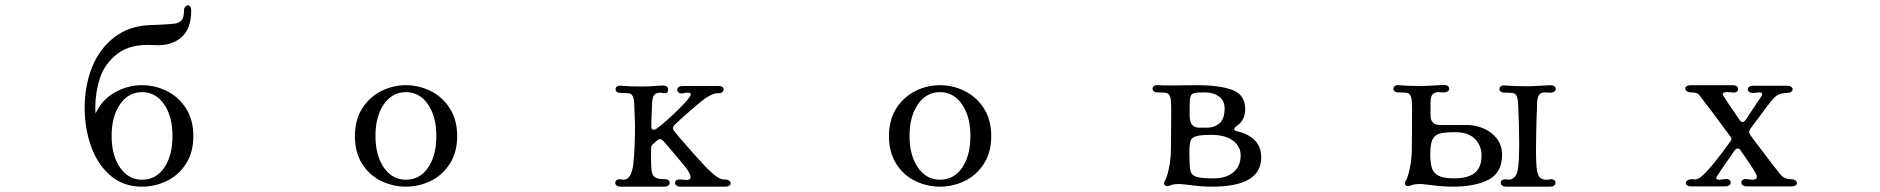

<svg xmlns="http://www.w3.org/2000/svg" viewBox="-20 -699 7040 719"><path d="M541 -605 568 -606Q615 -608 633.5 -610.5Q652 -613 660.5 -623.5Q669 -634 669 -659Q669 -668 673.5 -673.5Q678 -679 684 -679Q689 -679 692.5 -674Q696 -669 696 -659Q696 -590 658 -558Q620 -526 557 -530Q470 -536 421 -498.5Q372 -461 354.5 -407Q337 -353 337 -300Q337 -281 338 -274Q362 -326 410 -353Q458 -380 512 -380Q560 -380 604 -358.5Q648 -337 676 -294Q704 -251 704 -189Q704 -128 676 -85Q648 -42 604 -21Q560 0 512 0Q441 0 392.5 -42.5Q344 -85 320.5 -152.5Q297 -220 297 -295Q297 -377 324.5 -446.5Q352 -516 407.5 -559Q463 -602 541 -605ZM512 -26Q564 -26 595 -71Q626 -116 626 -190Q626 -263 594.5 -308.5Q563 -354 512 -354Q461 -354 429.5 -308.5Q398 -263 398 -190Q398 -117 429.5 -71.5Q461 -26 512 -26Z M1309 -189Q1309 -251 1337 -294Q1365 -337 1408.5 -358.5Q1452 -380 1500 -380Q1548 -380 1592 -358.5Q1636 -337 1664 -294Q1692 -251 1692 -189Q1692 -128 1664 -85Q1636 -42 1592 -21Q1548 0 1500 0Q1452 0 1408 -21Q1364 -42 1336.5 -85Q1309 -128 1309 -189ZM1614 -190Q1614 -263 1582.5 -308.5Q1551 -354 1500 -354Q1449 -354 1417.5 -308.5Q1386 -263 1386 -190Q1386 -117 1417.5 -71.5Q1449 -26 1500 -26Q1552 -26 1583 -71Q1614 -116 1614 -190Z M2355 -310Q2354 -331 2349 -339.5Q2344 -348 2335.5 -349.5Q2327 -351 2303 -351Q2295 -351 2290 -355Q2285 -359 2285 -365Q2285 -371 2290.5 -375Q2296 -379 2306 -378Q2338 -375 2384 -375Q2404 -375 2430 -377Q2456 -379 2462 -379Q2471 -379 2476.5 -375Q2482 -371 2482 -365Q2482 -348 2468 -350Q2454 -352 2453 -352Q2437 -352 2430 -343.5Q2423 -335 2422 -312Q2419 -246 2419 -225Q2419 -213 2428 -213Q2433 -213 2440 -218Q2476 -245 2521.5 -290Q2567 -335 2567 -346Q2567 -352 2556 -352Q2548 -352 2542 -350.5Q2536 -349 2533 -349Q2525 -349 2520.5 -353Q2516 -357 2516 -363Q2516 -369 2521.5 -373Q2527 -377 2537 -377H2669Q2679 -377 2684.5 -373.5Q2690 -370 2690 -364Q2690 -358 2684 -353.5Q2678 -349 2667 -350Q2654 -351 2626 -334Q2609 -323 2566 -285.5Q2523 -248 2505 -230Q2500 -225 2500 -219Q2500 -213 2504 -209L2521 -188Q2581 -118 2621 -76Q2661 -34 2683 -28Q2687 -27 2694 -27Q2704 -27 2710 -23Q2716 -19 2716 -13Q2716 -7 2710.5 -3.5Q2705 0 2695 0H2529Q2519 0 2513.5 -4Q2508 -8 2508 -14Q2508 -20 2512.5 -23.5Q2517 -27 2526 -27Q2533 -27 2539.5 -26Q2546 -25 2550 -25Q2566 -25 2566 -36Q2566 -49 2546.5 -73.5Q2527 -98 2486 -146L2464 -171Q2458 -178 2451 -178Q2446 -178 2442 -174L2427 -161Q2418 -154 2418 -142V-107Q2418 -70 2421 -55Q2424 -40 2434.5 -34Q2445 -28 2471 -28Q2479 -28 2483.5 -24Q2488 -20 2488 -14Q2488 -8 2482.5 -4Q2477 0 2467 0H2305Q2295 0 2289.5 -4Q2284 -8 2284 -14Q2284 -21 2290 -25Q2296 -29 2307 -27Q2345 -19 2352 -88Q2358 -142 2358 -234Q2358 -247 2355 -310Z M3309 -189Q3309 -251 3337 -294Q3365 -337 3408.5 -358.5Q3452 -380 3500 -380Q3548 -380 3592 -358.5Q3636 -337 3664 -294Q3692 -251 3692 -189Q3692 -128 3664 -85Q3636 -42 3592 -21Q3548 0 3500 0Q3452 0 3408 -21Q3364 -42 3336.5 -85Q3309 -128 3309 -189ZM3614 -190Q3614 -263 3582.5 -308.5Q3551 -354 3500 -354Q3449 -354 3417.5 -308.5Q3386 -263 3386 -190Q3386 -117 3417.5 -71.5Q3449 -26 3500 -26Q3552 -26 3583 -71Q3614 -116 3614 -190Z M4317 -380Q4333 -379 4366 -379L4462 -380Q4548 -380 4595.5 -362Q4643 -344 4643 -290Q4643 -249 4612 -228Q4602 -221 4602 -215Q4602 -210 4614 -207Q4652 -199 4677.5 -175Q4703 -151 4703 -109Q4703 0 4519 0Q4480 0 4436 -6Q4404 -10 4395 -10Q4377 -10 4366 -6Q4355 -2 4351 -2Q4345 -2 4342 -5.5Q4339 -9 4339 -13Q4339 -16 4343 -23.5Q4347 -31 4349 -37Q4365 -85 4365 -144L4366 -291Q4366 -324 4362 -336Q4358 -348 4349 -350.5Q4340 -353 4314 -353Q4306 -353 4301 -357Q4296 -361 4296 -367Q4296 -373 4301.5 -377Q4307 -381 4317 -380ZM4470 -221H4502Q4528 -221 4547 -237.5Q4566 -254 4566 -294Q4566 -321 4545.5 -337Q4525 -353 4493 -353Q4463 -353 4452.5 -350.5Q4442 -348 4438.5 -338.5Q4435 -329 4435 -304V-266Q4435 -221 4470 -221ZM4523 -31Q4572 -31 4599 -54Q4626 -77 4626 -117Q4626 -151 4597 -172.5Q4568 -194 4517 -194Q4476 -194 4459.5 -189Q4443 -184 4438.5 -172Q4434 -160 4434 -129Q4434 -78 4437.5 -61Q4441 -44 4458.5 -37.5Q4476 -31 4523 -31Z M5216 -353Q5208 -353 5203 -357Q5198 -361 5198 -367Q5198 -373 5203.5 -377Q5209 -381 5219 -380Q5250 -377 5301 -377Q5321 -377 5350.5 -379Q5380 -381 5387 -381Q5396 -381 5401.5 -377Q5407 -373 5407 -367Q5407 -360 5400 -356Q5393 -352 5380 -353L5368 -354Q5352 -354 5344.5 -345.5Q5337 -337 5337 -314V-266Q5337 -249 5346 -240Q5355 -231 5372 -231H5474Q5504 -231 5534.5 -218.5Q5565 -206 5585 -180.5Q5605 -155 5605 -119Q5605 -53 5555 -26.5Q5505 0 5421 0Q5382 0 5338 -6Q5306 -10 5297 -10Q5279 -10 5268 -6Q5257 -2 5253 -2Q5247 -2 5244 -5.5Q5241 -9 5241 -13Q5241 -16 5245 -23.5Q5249 -31 5251 -37Q5267 -85 5267 -144L5268 -291Q5268 -324 5264 -336Q5260 -348 5251 -350.5Q5242 -353 5216 -353ZM5613 -352Q5605 -352 5600 -356Q5595 -360 5595 -366Q5595 -372 5600.5 -376Q5606 -380 5616 -379Q5648 -376 5698 -376Q5718 -376 5748.5 -378Q5779 -380 5786 -380Q5795 -380 5800.5 -376Q5806 -372 5806 -366Q5806 -359 5799 -355Q5792 -351 5779 -352L5767 -353Q5751 -353 5744 -344.5Q5737 -336 5736 -313Q5736 -295 5734 -253Q5732 -175 5732 -137Q5732 -82 5736 -59Q5739 -42 5747 -34Q5755 -26 5770 -26Q5777 -26 5782 -27L5788 -28Q5796 -28 5800.5 -24Q5805 -20 5805 -14Q5805 -8 5799.5 -4Q5794 0 5784 0H5701H5621Q5611 0 5605.5 -4Q5600 -8 5600 -14Q5600 -21 5606 -25Q5612 -29 5623 -27Q5638 -24 5648.5 -33Q5659 -42 5663 -59Q5669 -84 5669 -163Q5669 -229 5665 -311Q5664 -332 5659 -340.5Q5654 -349 5645.5 -350.5Q5637 -352 5613 -352ZM5528 -117Q5528 -153 5503.5 -178.5Q5479 -204 5429 -204Q5389 -204 5370.5 -198.5Q5352 -193 5344 -175.5Q5336 -158 5336 -122Q5336 -89 5342 -70Q5348 -51 5367 -41Q5386 -31 5425 -31Q5476 -31 5502 -51Q5528 -71 5528 -117Z M6468 -380Q6478 -380 6483.5 -376Q6489 -372 6489 -366Q6489 -359 6483 -355Q6477 -351 6466 -353Q6460 -354 6448 -354Q6428 -354 6432 -344Q6438 -331 6495 -249Q6500 -242 6506 -242Q6511 -242 6517 -250Q6517 -250 6575 -337Q6579 -342 6579 -347Q6579 -353 6568 -353L6548 -351H6543Q6535 -351 6530 -355Q6525 -359 6525 -364Q6525 -370 6530.5 -374Q6536 -378 6546 -378H6672Q6682 -378 6687.5 -374Q6693 -370 6693 -365Q6693 -359 6687.5 -355Q6682 -351 6673 -351Q6640 -351 6622 -331Q6603 -310 6559 -249Q6553 -242 6547 -233.5Q6541 -225 6534 -216Q6530 -208 6530 -205Q6530 -202 6534 -194L6548 -175Q6634 -61 6647 -46Q6662 -28 6686 -28Q6697 -28 6703 -23.5Q6709 -19 6709 -13Q6709 -8 6703.5 -4.5Q6698 -1 6688 -1H6522Q6512 -1 6506.5 -5Q6501 -9 6501 -15Q6501 -22 6507 -26Q6513 -30 6524 -28Q6538 -26 6543 -26Q6563 -26 6558 -43Q6554 -56 6498 -136Q6494 -143 6487 -143Q6482 -143 6476 -136Q6416 -50 6409 -38Q6402 -26 6418 -26L6438 -28L6444 -29Q6452 -29 6456.5 -25Q6461 -21 6461 -15Q6461 -9 6455.5 -5Q6450 -1 6440 -1H6314Q6304 -1 6298.5 -4.5Q6293 -8 6293 -13Q6293 -19 6299 -23.5Q6305 -28 6316 -28L6328 -27Q6336 -27 6349 -36Q6384 -64 6459 -168Q6464 -175 6464 -179Q6464 -184 6459 -189Q6393 -279 6345 -341Q6339 -349 6331.5 -351Q6324 -353 6314 -353Q6303 -353 6297 -357.5Q6291 -362 6291 -368Q6291 -373 6296.5 -376.5Q6302 -380 6312 -380Z"/></svg>

Font: Hina Mincho
Style: Regular
Weight: 400
Designer: satsuyako
Foundry: satsuyako
Version: Version 1.100